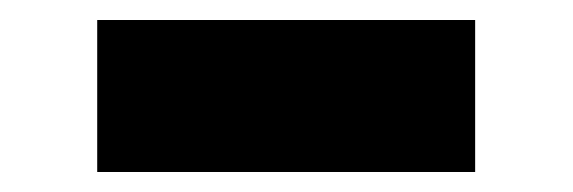

<svg xmlns="http://www.w3.org/2000/svg" viewBox="-20 -364 567 190"><path d="M450.2 -344.2V-193.8H76.2V-344.2Z"/></svg>

Font: Human Sans Black
Style: Regular
Weight: 800
Designer: Tim Radville
Foundry: Continuum
Version: Version 1.000;FEAKit 1.0